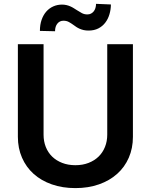

<svg xmlns="http://www.w3.org/2000/svg" viewBox="-20 -954 774 985"><path d="M661.9 -727.3V-252.1Q661.9 -193.5 640.8 -145.1Q619.7 -96.6 581 -62Q542.3 -27.3 487.7 -8.2Q433.2 11 366.8 11Q300.1 11 245.6 -8.2Q191.1 -27.3 152.5 -62Q114 -96.6 92.9 -145.1Q71.7 -193.5 71.7 -252.1V-727.3H203.5V-263.1Q203.5 -229 214.8 -200.3Q226.2 -171.5 247.5 -150.7Q268.8 -130 299 -118.3Q329.2 -106.5 366.8 -106.5Q404.1 -106.5 434.3 -118.3Q464.5 -130 485.8 -150.7Q507.1 -171.5 518.6 -200.3Q530.2 -229 530.2 -263.1V-727.3ZM184.7 -795.5Q184.7 -827.1 193.4 -852.1Q202.1 -877.1 217.3 -894.5Q232.6 -911.9 253.4 -921.2Q274.1 -930.4 297.9 -930.4Q310.4 -930.4 321 -927.9Q331.7 -925.4 340.9 -921.3Q350.1 -917.3 358.3 -912.1Q366.5 -907 374.3 -902Q387.4 -893.5 400 -886.7Q412.6 -880 428.3 -880Q438.6 -880 446.6 -884.1Q454.5 -888.1 460.4 -895.2Q466.3 -902.3 469.5 -912.5Q472.7 -922.6 472.7 -934.3L549 -931.1Q548.7 -904.8 541.5 -880.7Q534.4 -856.5 520.2 -837.9Q506 -819.2 484.6 -808.2Q463.1 -797.2 434.3 -797.2Q420.5 -797.2 409.4 -799.7Q398.4 -802.2 389 -806.3Q379.6 -810.4 371.8 -815.5Q364 -820.7 356.9 -826Q345.2 -834.5 333.3 -841.1Q321.4 -847.7 305.4 -847.7Q286.2 -847.7 274.3 -832.9Q262.4 -818.2 262.4 -793.7Z"/></svg>

Font: Interop SemBd
Style: Regular
Weight: 600
Designer: Rasmus Andersson, Google, Jang Haemin
Foundry: jhaemin
Version: Version 1.008